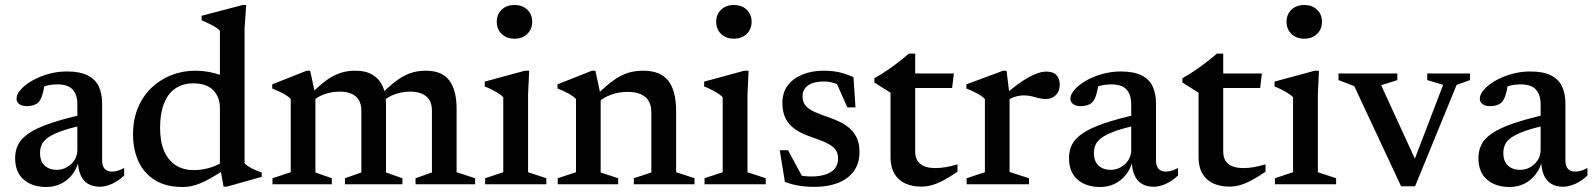

<svg xmlns="http://www.w3.org/2000/svg" viewBox="-20 -736 6362 767"><path d="M321 -281 323 -238Q266 -226.5 230 -214Q194 -201.5 174.2 -188Q154.5 -174.5 147.2 -159.2Q140 -144 140 -125Q140 -91.5 158.5 -74.5Q177 -57.5 206.5 -57.5Q229.5 -57.5 248.2 -68.5Q267 -79.5 278 -97.2Q289 -115 289 -136.5V-319.5Q289 -357 270.5 -378Q252 -399 208 -399Q190.5 -399 171.5 -395Q152.5 -391 135 -383.5L160 -412Q157.5 -393 154.2 -377.5Q151 -362 147 -350.8Q143 -339.5 137.5 -332Q129.5 -321.5 116.2 -316.8Q103 -312 87.5 -312Q68 -312 57 -320.2Q46 -328.5 46 -341.5Q46 -359 62.8 -378Q79.5 -397 108 -413.5Q136.5 -430 172.5 -440.2Q208.5 -450.5 247.5 -450.5Q299 -450.5 330 -435Q361 -419.5 374.5 -390.8Q388 -362 388 -321.5V-95.5Q388 -80.5 392.5 -70.5Q397 -60.5 405.8 -55.5Q414.5 -50.5 427.5 -50.5Q438.5 -50.5 451 -54.2Q463.5 -58 476 -65V-35Q453 -13 427.2 -1.5Q401.5 10 378.5 10Q350.5 10 331 -2Q311.5 -14 301.8 -37.2Q292 -60.5 291 -92.5L295 -96Q287.5 -63 268.8 -39Q250 -15 223.5 -2Q197 11 165 11Q109 11 74.8 -18.5Q40.5 -48 40.5 -104.5Q40.5 -134 52.2 -158Q64 -182 94.5 -203Q125 -224 180 -243Q235 -262 321 -281Z M858.5 -305Q858.5 -348 832 -375.5Q805.5 -403 751.5 -403Q709.5 -403 679.8 -382.2Q650 -361.5 634.8 -321.8Q619.5 -282 619.5 -225.5Q619.5 -169.5 636 -132Q652.5 -94.5 682.8 -75.5Q713 -56.5 753.5 -56.5Q788.5 -56.5 822 -67Q855.5 -77.5 887.5 -100V-64.5Q850 -40.5 823.8 -25.5Q797.5 -10.5 778 -2.8Q758.5 5 742.2 8Q726 11 709 11Q644.5 11 600.5 -15.5Q556.5 -42 534 -89.5Q511.5 -137 511.5 -199.5Q511.5 -259.5 531.5 -306.5Q551.5 -353.5 586.2 -386.2Q621 -419 665.5 -436.2Q710 -453.5 760 -453.5Q787 -453.5 811.5 -449.2Q836 -445 861.8 -436.2Q887.5 -427.5 917 -412.5L858.5 -390V-613.5Q852 -620.5 840.8 -627.5Q829.5 -634.5 815.2 -641.5Q801 -648.5 785.5 -655V-673L949.5 -716H963.5L957 -623V-83Q962 -78.5 970 -73Q978 -67.5 987.8 -62.5Q997.5 -57.5 1007.2 -53.5Q1017 -49.5 1025.5 -47.5V-29.5L886.5 9.5H873L858.5 -73Z M1240 -356V-47L1305.5 -24V0H1068.5V-24L1141.5 -48V-340.5Q1132.5 -350.5 1115.5 -360.2Q1098.5 -370 1067.5 -382.5V-399L1205 -453.5H1219ZM1522 -322.5V-47L1587.5 -24V0H1358V-24L1423.5 -47V-294Q1423.5 -320 1413.2 -336.8Q1403 -353.5 1383.5 -361.8Q1364 -370 1337 -370Q1305.5 -370 1276 -359.5Q1246.5 -349 1231.5 -333L1214.5 -354Q1244.5 -383.5 1268.2 -403Q1292 -422.5 1313 -433.2Q1334 -444 1355 -448.8Q1376 -453.5 1399.5 -453.5Q1443 -453.5 1470 -436.2Q1497 -419 1509.5 -389.5Q1522 -360 1522 -322.5ZM1804 -302V-48L1878 -24V0H1640V-24L1705.5 -47V-294Q1705.5 -320.5 1695 -337Q1684.5 -353.5 1665.2 -361.8Q1646 -370 1618.5 -370Q1587 -370 1557.5 -359.5Q1528 -349 1513 -332.5L1496 -353.5Q1526 -383.5 1549.8 -402.8Q1573.5 -422 1594.8 -433Q1616 -444 1636.8 -448.8Q1657.5 -453.5 1681.5 -453.5Q1746 -453.5 1775 -414.5Q1804 -375.5 1804 -302Z M2035.5 -581.5Q2003.5 -581.5 1984 -600.5Q1964.5 -619.5 1964.5 -649Q1964.5 -678.5 1984 -697.2Q2003.5 -716 2035.5 -716Q2067 -716 2086.5 -697.2Q2106 -678.5 2106 -649Q2106 -619.5 2086.5 -600.5Q2067 -581.5 2035.5 -581.5ZM2094 -453.5 2089.5 -359V-48L2162.5 -24V0H1918V-24L1990.5 -48V-347.5Q1985 -354 1973 -361.8Q1961 -369.5 1946.2 -377.2Q1931.5 -385 1916.5 -390.5V-410L2077 -453.5Z M2379.5 -356V-47L2449.5 -24V0H2208V-24L2281 -48V-340.5Q2272 -350.5 2255 -360.2Q2238 -370 2207 -382.5V-399L2344.5 -453.5H2358.5ZM2512 -24 2582 -47V-287Q2582 -313.5 2571.8 -331.8Q2561.5 -350 2540.2 -359.5Q2519 -369 2487.5 -369Q2451.5 -369 2420 -357.2Q2388.5 -345.5 2372 -328.5L2354 -347.5Q2386 -379.5 2411.2 -400Q2436.5 -420.5 2458.8 -432.2Q2481 -444 2503.5 -448.8Q2526 -453.5 2551 -453.5Q2617.5 -453.5 2649.2 -413.8Q2681 -374 2681 -291V-48L2754.5 -24V0H2512Z M2912 -581.5Q2880 -581.5 2860.5 -600.5Q2841 -619.5 2841 -649Q2841 -678.5 2860.5 -697.2Q2880 -716 2912 -716Q2943.5 -716 2963 -697.2Q2982.5 -678.5 2982.5 -649Q2982.5 -619.5 2963 -600.5Q2943.5 -581.5 2912 -581.5ZM2970.5 -453.5 2966 -359V-48L3039 -24V0H2794.5V-24L2867 -48V-347.5Q2861.5 -354 2849.5 -361.8Q2837.5 -369.5 2822.8 -377.2Q2808 -385 2793 -390.5V-410L2953.5 -453.5Z M3270.5 -453.5Q3303.5 -453.5 3330.2 -447.8Q3357 -442 3389.5 -428L3397.5 -307H3365L3311 -428.5L3354 -384Q3332.5 -397.5 3312.5 -404Q3292.5 -410.5 3271.5 -410.5Q3230.5 -410.5 3208.2 -395Q3186 -379.5 3186 -351.5Q3186 -327.5 3199 -313Q3212 -298.5 3236.2 -288Q3260.5 -277.5 3292.5 -266.5Q3316.5 -258.5 3338.2 -247.5Q3360 -236.5 3377 -220.8Q3394 -205 3403.8 -182.8Q3413.5 -160.5 3413.5 -129Q3413.5 -83.5 3390.8 -52.2Q3368 -21 3327.5 -5.2Q3287 10.5 3233.5 10.5Q3200 10.5 3170.2 5.5Q3140.5 0.5 3115.5 -9.5L3095 -136H3128L3197 -8L3132.5 -50Q3151 -42 3165.8 -38Q3180.5 -34 3194 -32.5Q3207.5 -31 3220.5 -31Q3271.5 -31 3299.8 -49.2Q3328 -67.5 3328 -103.5Q3328 -124 3318.2 -137.2Q3308.5 -150.5 3291.5 -160Q3274.5 -169.5 3253 -177.2Q3231.5 -185 3208 -193.5Q3177 -205 3154 -221.5Q3131 -238 3118.2 -263Q3105.5 -288 3105.5 -324.5Q3105.5 -366 3126.8 -394.5Q3148 -423 3185.5 -438.2Q3223 -453.5 3270.5 -453.5Z M3636 -131Q3636 -97.5 3656.8 -81Q3677.5 -64.5 3717 -64.5Q3735.5 -64.5 3757.5 -68.2Q3779.5 -72 3805 -79.5V-50Q3772 -27.5 3746.5 -14.2Q3721 -1 3700.2 4.2Q3679.5 9.5 3661 9.5Q3624 9.5 3596.2 -3.2Q3568.5 -16 3553 -42.2Q3537.5 -68.5 3537.5 -107.5V-365.5L3473 -406.5V-423.5Q3487.5 -431.5 3501.8 -440.5Q3516 -449.5 3530 -459.2Q3544 -469 3557.8 -479.2Q3571.5 -489.5 3584.8 -500.2Q3598 -511 3611 -522H3636V-428ZM3596.5 -384.5 3597 -442.5H3790.5L3783.5 -384.5Z M4160 -450Q4187.5 -450 4200.5 -435.8Q4213.5 -421.5 4213.5 -399Q4213.5 -371.5 4197.8 -356Q4182 -340.5 4159 -340.5Q4143 -340.5 4129 -344.2Q4115 -348 4100.8 -351.5Q4086.5 -355 4070 -355Q4058.5 -355 4045.5 -352.2Q4032.5 -349.5 4020.2 -343.8Q4008 -338 3997 -330L3985 -350Q4016 -377 4041.5 -396Q4067 -415 4088.2 -426.8Q4109.5 -438.5 4127.2 -444.2Q4145 -450 4160 -450ZM4013 -356V-49L4090.5 -24V0H3841.5V-24L3914.5 -48V-340.5Q3907.5 -348 3896.8 -354.8Q3886 -361.5 3872 -368.5Q3858 -375.5 3840.5 -382.5V-399L3987 -453.5H4001Z M4531 -281 4533 -238Q4476 -226.5 4440 -214Q4404 -201.5 4384.2 -188Q4364.5 -174.5 4357.2 -159.2Q4350 -144 4350 -125Q4350 -91.5 4368.5 -74.5Q4387 -57.5 4416.5 -57.5Q4439.5 -57.5 4458.2 -68.5Q4477 -79.5 4488 -97.2Q4499 -115 4499 -136.5V-319.5Q4499 -357 4480.5 -378Q4462 -399 4418 -399Q4400.5 -399 4381.5 -395Q4362.5 -391 4345 -383.5L4370 -412Q4367.5 -393 4364.2 -377.5Q4361 -362 4357 -350.8Q4353 -339.5 4347.5 -332Q4339.5 -321.5 4326.2 -316.8Q4313 -312 4297.5 -312Q4278 -312 4267 -320.2Q4256 -328.5 4256 -341.5Q4256 -359 4272.8 -378Q4289.5 -397 4318 -413.5Q4346.5 -430 4382.5 -440.2Q4418.5 -450.5 4457.5 -450.5Q4509 -450.5 4540 -435Q4571 -419.5 4584.5 -390.8Q4598 -362 4598 -321.5V-95.5Q4598 -80.5 4602.5 -70.5Q4607 -60.5 4615.8 -55.5Q4624.5 -50.5 4637.5 -50.5Q4648.5 -50.5 4661 -54.2Q4673.5 -58 4686 -65V-35Q4663 -13 4637.2 -1.5Q4611.5 10 4588.5 10Q4560.5 10 4541 -2Q4521.5 -14 4511.8 -37.2Q4502 -60.5 4501 -92.5L4505 -96Q4497.5 -63 4478.8 -39Q4460 -15 4433.5 -2Q4407 11 4375 11Q4319 11 4284.8 -18.5Q4250.5 -48 4250.5 -104.5Q4250.5 -134 4262.2 -158Q4274 -182 4304.5 -203Q4335 -224 4390 -243Q4445 -262 4531 -281Z M4866.5 -131Q4866.5 -97.5 4887.2 -81Q4908 -64.5 4947.5 -64.5Q4966 -64.5 4988 -68.2Q5010 -72 5035.5 -79.5V-50Q5002.5 -27.5 4977 -14.2Q4951.5 -1 4930.8 4.2Q4910 9.5 4891.5 9.5Q4854.5 9.5 4826.8 -3.2Q4799 -16 4783.5 -42.2Q4768 -68.5 4768 -107.5V-365.5L4703.5 -406.5V-423.5Q4718 -431.5 4732.2 -440.5Q4746.5 -449.5 4760.5 -459.2Q4774.5 -469 4788.2 -479.2Q4802 -489.5 4815.2 -500.2Q4828.5 -511 4841.5 -522H4866.5V-428ZM4827 -384.5 4827.5 -442.5H5021L5014 -384.5Z M5190.5 -581.5Q5158.5 -581.5 5139 -600.5Q5119.5 -619.5 5119.5 -649Q5119.5 -678.5 5139 -697.2Q5158.5 -716 5190.5 -716Q5222 -716 5241.5 -697.2Q5261 -678.5 5261 -649Q5261 -619.5 5241.5 -600.5Q5222 -581.5 5190.5 -581.5ZM5249 -453.5 5244.5 -359V-48L5317.5 -24V0H5073V-24L5145.5 -48V-347.5Q5140 -354 5128 -361.8Q5116 -369.5 5101.2 -377.2Q5086.5 -385 5071.5 -390.5V-410L5232 -453.5Z M5799 -397 5633 8H5577L5390 -392L5327 -416V-442.5H5562V-416L5497.5 -395.5L5641.5 -81.5L5624 -81L5745 -397L5681.5 -416V-442.5H5852.5V-416Z M6166.5 -281 6168.5 -238Q6111.5 -226.5 6075.5 -214Q6039.5 -201.5 6019.8 -188Q6000 -174.5 5992.8 -159.2Q5985.5 -144 5985.5 -125Q5985.5 -91.5 6004 -74.5Q6022.5 -57.5 6052 -57.5Q6075 -57.5 6093.8 -68.5Q6112.5 -79.5 6123.5 -97.2Q6134.5 -115 6134.5 -136.5V-319.5Q6134.5 -357 6116 -378Q6097.5 -399 6053.5 -399Q6036 -399 6017 -395Q5998 -391 5980.5 -383.5L6005.5 -412Q6003 -393 5999.8 -377.5Q5996.5 -362 5992.5 -350.8Q5988.5 -339.5 5983 -332Q5975 -321.5 5961.8 -316.8Q5948.5 -312 5933 -312Q5913.5 -312 5902.5 -320.2Q5891.5 -328.5 5891.5 -341.5Q5891.5 -359 5908.2 -378Q5925 -397 5953.5 -413.5Q5982 -430 6018 -440.2Q6054 -450.5 6093 -450.5Q6144.5 -450.5 6175.5 -435Q6206.5 -419.5 6220 -390.8Q6233.5 -362 6233.5 -321.5V-95.5Q6233.5 -80.5 6238 -70.5Q6242.5 -60.5 6251.2 -55.5Q6260 -50.5 6273 -50.5Q6284 -50.5 6296.5 -54.2Q6309 -58 6321.5 -65V-35Q6298.5 -13 6272.8 -1.5Q6247 10 6224 10Q6196 10 6176.5 -2Q6157 -14 6147.2 -37.2Q6137.5 -60.5 6136.5 -92.5L6140.5 -96Q6133 -63 6114.2 -39Q6095.5 -15 6069 -2Q6042.5 11 6010.5 11Q5954.5 11 5920.2 -18.5Q5886 -48 5886 -104.5Q5886 -134 5897.8 -158Q5909.5 -182 5940 -203Q5970.5 -224 6025.5 -243Q6080.5 -262 6166.5 -281Z"/></svg>

Font: Newsreader 16pt Medium
Style: Regular
Weight: 500
Designer: Hugues Gentile
Foundry: Production Type
Version: Version 1.003